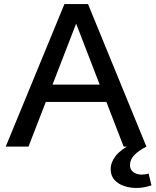

<svg xmlns="http://www.w3.org/2000/svg" viewBox="-20 -723 767 947"><path d="M8.3 0 297.9 -703.1H414.1L702.1 0H589.8L355.5 -606.4L120.6 0ZM167 -220.2V-305.7H543V-220.2ZM652.3 204.1Q620.1 204.1 591.1 194.1Q562 184.1 543.9 163.6Q525.9 143.1 525.9 111.3Q525.9 78.1 550.3 46.4Q574.7 14.6 628.9 -12.2H656.7V0H702.6Q666.5 18.1 643.8 40.5Q621.1 63 621.1 91.8Q621.1 113.8 637.9 126Q654.8 138.2 678.7 138.2Q697.8 138.2 712.9 132.8L727.1 191.4Q705.1 198.2 687.3 201.2Q669.4 204.1 652.3 204.1Z"/></svg>

Font: Schibsted Grotesk Medium
Style: Regular
Weight: 500
Designer: Bakken & Baeck AS, Henrik Kongsvoll
Foundry: Schibsted ASA
Version: Version 1.100;gftools[0.9.25]